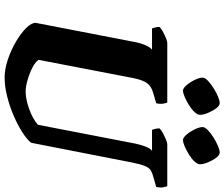

<svg xmlns="http://www.w3.org/2000/svg" viewBox="-90 -881 971 831"><g transform="rotate(90 395.5 -465.5)"><path d="M315 0Q279 0 237.5 -14Q196 -28 159.5 -49.5Q123 -71 100.5 -94Q78 -117 79 -135L161 -559Q166 -587 175.5 -609Q185 -631 195 -638H103Q102 -642 99 -651Q96 -660 97 -671Q104 -678 118 -685.5Q132 -693 145.5 -698.5Q159 -704 165 -704H424Q426 -699 428.5 -687Q431 -675 427 -656L382 -643Q353 -635 339.5 -616Q326 -597 318 -557L239 -147Q249 -132 274 -119.5Q299 -107 327.5 -99Q356 -91 375 -91Q410 -91 452.5 -106.5Q495 -122 520 -144L600 -558Q607 -593 616 -613.5Q625 -634 633 -638H542Q541 -642 538 -651Q535 -660 536 -671Q543 -678 557 -685.5Q571 -693 584.5 -698.5Q598 -704 604 -704H786Q788 -699 790.5 -687Q793 -675 789 -656L750 -645Q731 -640 719 -633.5Q707 -627 699 -608.5Q691 -590 683 -550L598 -115Q584 -97 553 -77Q522 -57 481.5 -39.5Q441 -22 397.5 -11Q354 0 315 0ZM586 -772Q576 -772 563 -787Q550 -802 540 -822.5Q530 -843 530 -857Q530 -867 543 -879.5Q556 -892 575 -904Q594 -916 612 -923.5Q630 -931 640 -931Q651 -931 662.5 -916Q674 -901 682.5 -880.5Q691 -860 691 -845Q691 -835 679 -822Q667 -809 649 -798Q631 -787 614 -779.5Q597 -772 586 -772ZM372 -772Q362 -772 349 -787Q336 -802 326 -822.5Q316 -843 316 -857Q316 -867 329 -879.5Q342 -892 361 -904Q380 -916 398 -923.5Q416 -931 426 -931Q437 -931 448.5 -916Q460 -901 468.5 -880.5Q477 -860 477 -845Q477 -835 465 -822Q453 -809 435 -798Q417 -787 400 -779.5Q383 -772 372 -772Z"/></g></svg>

Font: Texturina 72pt 72pt Black
Style: Italic
Weight: 900
Italic angle: -11°
Designer: Guillermo Torres Carreño
Foundry: Omnibus-Type
Version: Version 1.002; ttfautohint (v1.8.3)